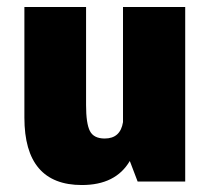

<svg xmlns="http://www.w3.org/2000/svg" viewBox="-20 -521 610 551"><path d="M215 10Q50 10 50 -183.5V-501H227V-219.5Q227 -166.5 238 -145Q249 -123.5 280.5 -123.5Q325.5 -123.5 333 -170.5V-501H511.5V0H375L352.5 -59Q312 10 215 10Z"/></svg>

Font: League Mono Narrow ExtraBold
Style: Regular
Weight: 800
Width: 3
Designer: Tyler Finck
Foundry: The League of Moveable Type / Tyler Finck
Version: Version 2.210